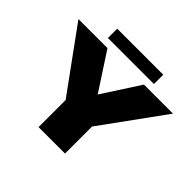

<svg xmlns="http://www.w3.org/2000/svg" viewBox="-187 -1023 1239 1239"><g transform="rotate(45 432.0 -404.0)"><path d="M312.5 0H554V-246.5L864.5 -675H599.5L434 -419H433.5L266.5 -675H1.5L312.5 -247ZM222.5 -723H642.5V-808H222.5Z"/></g></svg>

Font: Anybody SemiExpanded Black
Style: Regular
Weight: 900
Width: 6
Version: Version 1.113;gftools[0.9.25]